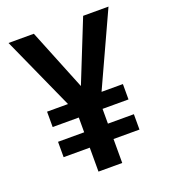

<svg xmlns="http://www.w3.org/2000/svg" viewBox="-132 -809 795 904"><g transform="rotate(-20 266.0 -357.0)"><path d="M266 -407 389 -714H516L348 -348H455V-271H325V-197H455V-120H325V0H206V-120H75V-197H206V-271H75V-348H180L15 -714H142Z"/></g></svg>

Font: Noto Sans Hebrew SemiCondensed SemiBold
Style: Regular
Weight: 600
Width: 4
Designer: Monotype Design Team
Foundry: Monotype Imaging Inc.
Version: Version 2.004; ttfautohint (v1.8.4.7-5d5b)